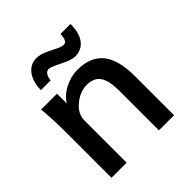

<svg xmlns="http://www.w3.org/2000/svg" viewBox="-189 -842 981 981"><g transform="rotate(-45 301.5 -352.0)"><path d="M368.2 -569.3Q343.3 -569.3 293 -594.7Q242.2 -620.6 228 -620.6Q214.8 -620.6 205.6 -608.6Q196.3 -596.7 193.8 -571.8H123.5Q123.5 -630.4 150.9 -667.5Q177.7 -704.1 223.1 -704.1Q247.1 -704.1 276.4 -691.4Q290.5 -685.1 303.7 -678.7Q316.9 -672.4 329.1 -666Q364.3 -647.5 380.1 -655.5Q396 -663.6 397 -704.1H469.2Q469.2 -638.2 442.4 -603.8Q415.5 -569.3 368.2 -569.3ZM61.5 0V-330.6Q61.5 -353.5 61 -375.2Q60.5 -397 59.6 -418.5Q58.6 -439.9 57.6 -455.6Q56.6 -471.2 55.7 -481L53.7 -501H168.5V-430.2Q193.8 -470.2 238.8 -491.7Q283.2 -513.7 328.1 -513.7Q420.9 -513.7 467.3 -458Q513.7 -402.3 513.7 -280.8V0H404.3V-284.2Q404.3 -358.4 382.3 -391.6Q360.8 -425.3 306.2 -425.3Q258.8 -425.3 214.8 -388.7Q170.9 -352.5 170.9 -305.7V0Z"/></g></svg>

Font: Ride Light
Style: Bold
Weight: 600
Version: Version 3.000